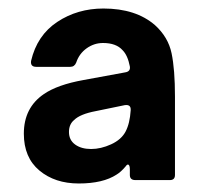

<svg xmlns="http://www.w3.org/2000/svg" viewBox="-20 -795 483 451"><path d="M36 -481Q36 -542 83 -574Q115 -596 176 -607L274 -625Q287 -627 285 -639Q280 -665 268 -677Q253 -694 222 -694Q201 -694 183.5 -681.5Q166 -669 159 -648Q155 -638 145 -638H65Q58 -638 55 -641.5Q52 -645 53 -652Q67 -712 114.5 -743.5Q162 -775 223 -775Q299 -775 344 -736Q375 -708 383 -670Q391 -632 391 -568V-384Q391 -372 379 -372H298Q285 -372 285 -384V-397Q285 -406 282 -408Q279 -410 275 -404Q264 -391 254 -385Q222 -364 165 -364Q109 -364 72.5 -394.5Q36 -425 36 -481ZM241 -456Q265 -467 275 -486Q285 -505 287 -536V-538Q287 -550 273 -548L205 -534Q168 -527 154 -513Q142 -503 142 -485Q142 -466 156.5 -455.5Q171 -445 194 -445Q217 -445 241 -456Z"/></svg>

Font: Open Sauce Two ExtraBold
Style: Regular
Weight: 800
Designer: Alfredo Marco Pradil
Foundry: Creative Sauce Fz LLC
Version: Version 1.477